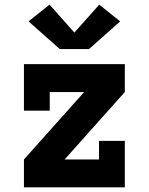

<svg xmlns="http://www.w3.org/2000/svg" viewBox="-20 -806 640 826"><path d="M83 0V-120L342 -410H194V-330H83V-530H517V-410L258 -120H406V-200H517V0ZM237 -595 103 -714 193 -786 300 -666 407 -786 497 -714 363 -595Z"/></svg>

Font: Iosevka Slab Heavy Extended
Style: Regular
Weight: 900
Width: 7
Monospace: yes
Designer: Belleve Invis
Foundry: Belleve Invis
Version: Version 11.1.0; ttfautohint (v1.8.3)